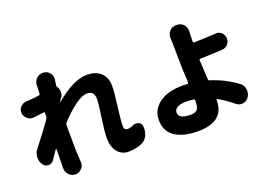

<svg xmlns="http://www.w3.org/2000/svg" viewBox="-115 -1155 2231 1560"><g transform="rotate(-20 1000.0 -375.0)"><path d="M883.8 -162.1Q897.5 -168.9 911.1 -168.9Q921.9 -168.9 933.6 -165Q959 -154.3 961.9 -128.9Q962.9 -119.1 962.9 -109.4Q962.9 -78.1 950.2 -49.8Q934.6 -13.7 900.4 2Q846.7 26.4 782.2 26.4Q721.7 26.4 686 -17.6Q650.4 -61.5 650.4 -137.7Q650.4 -193.4 667.5 -309.1Q684.6 -424.8 684.6 -465.8Q684.6 -499 668.9 -516.6Q653.3 -534.2 625 -534.2Q579.1 -534.2 515.1 -486.8Q451.2 -439.5 386.7 -369.1Q379.9 -362.3 379.9 -352.5Q378.9 -334 378.9 -299.8Q378.9 -127.9 385.7 -33.2Q385.7 -31.2 385.7 -29.3Q386.7 -26.4 386.7 -23.4Q386.7 5.9 366.2 27.3Q344.7 51.8 311.5 51.8Q279.3 51.8 256.3 27.8Q233.4 3.9 233.4 -30.3Q234.4 -127.9 236.3 -195.3Q236.3 -197.3 234.4 -197.8Q232.4 -198.2 231.4 -197.3Q225.6 -188.5 177.7 -118.2Q161.1 -93.8 131.8 -93.8Q102.5 -93.8 85.9 -118.2Q66.4 -145.5 66.4 -179.7Q66.4 -217.8 88.9 -247.1Q181.6 -365.2 241.2 -450.2Q247.1 -458 247.1 -467.8L249 -501Q250 -504.9 247.1 -507.8Q244.1 -510.7 240.2 -509.8Q205.1 -505.9 153.3 -499Q147.5 -498 142.6 -498Q118.2 -498 97.7 -514.6Q72.3 -534.2 69.3 -565.4Q69.3 -569.3 69.3 -573.2Q69.3 -598.6 86.9 -618.2Q108.4 -640.6 138.7 -642.6Q148.4 -642.6 160.2 -642.6Q212.9 -646.5 250 -652.3Q259.8 -654.3 260.7 -664.1Q262.7 -703.1 262.7 -719.7Q262.7 -723.6 262.7 -732.4Q262.7 -766.6 286.1 -791Q308.6 -814.5 340.8 -814.5Q341.8 -814.5 342.8 -814.5H346.7Q379.9 -813.5 401.4 -787.1Q418 -766.6 418 -741.2Q418 -734.4 417 -728.5Q413.1 -705.1 410.2 -677.7Q409.2 -670.9 413.1 -666Q428.7 -645.5 428.7 -619.1Q428.7 -594.7 415 -575.2Q399.4 -551.8 393.6 -543.9Q392.6 -543 392.6 -541.5Q392.6 -540 394.5 -541Q557.6 -676.8 670.9 -676.8Q752.9 -676.8 794.9 -633.8Q836.9 -590.8 836.9 -523.4Q836.9 -470.7 821.3 -353Q805.7 -235.4 805.7 -182.6Q805.7 -167 814 -158.2Q822.3 -149.4 836.9 -149.4Q857.4 -149.4 883.8 -162.1Z M1430.7 -171.9V-180.7Q1430.7 -190.4 1421.9 -191.4Q1389.6 -196.3 1357.4 -196.3Q1309.6 -196.3 1281.7 -181.2Q1253.9 -166 1253.9 -138.7Q1253.9 -83 1355.5 -83Q1398.4 -83 1414.6 -103Q1430.7 -123 1430.7 -171.9ZM1818.4 -181.6Q1847.7 -161.1 1853.5 -124Q1854.5 -116.2 1854.5 -109.4Q1854.5 -81.1 1837.9 -56.6Q1820.3 -29.3 1787.1 -25.4Q1782.2 -24.4 1777.3 -24.4Q1751 -24.4 1729.5 -42Q1668 -93.8 1603.5 -128.9Q1600.6 -130.9 1597.7 -129.4Q1594.7 -127.9 1594.7 -124V-120.1Q1594.7 63.5 1367.2 63.5Q1310.5 63.5 1263.7 53.2Q1216.8 43 1178.7 21Q1140.6 -1 1119.1 -39.6Q1097.7 -78.1 1097.7 -130.9Q1097.7 -218.8 1170.9 -273.9Q1244.1 -329.1 1379.9 -329.1Q1394.5 -329.1 1416 -327.1Q1419.9 -327.1 1422.9 -330.1Q1425.8 -333 1425.8 -336.9Q1418.9 -463.9 1418.9 -533.2Q1418.9 -597.7 1417 -681.6Q1416 -706.1 1415 -723.6Q1415 -726.6 1415 -729.5Q1415 -759.8 1435.5 -783.2Q1457 -807.6 1490.2 -807.6H1500Q1534.2 -807.6 1556.6 -783.2Q1577.1 -759.8 1577.1 -729.5Q1577.1 -726.6 1577.1 -723.6Q1576.2 -704.1 1575.2 -681.6Q1574.2 -665 1574.2 -635.7Q1574.2 -631.8 1577.1 -628.9Q1580.1 -626 1584 -626Q1692.4 -628.9 1770.5 -633.8Q1773.4 -634.8 1776.4 -634.8Q1801.8 -634.8 1822.3 -617.2Q1844.7 -596.7 1844.7 -565.4Q1844.7 -537.1 1826.2 -515.6Q1806.6 -494.1 1776.4 -492.2Q1695.3 -487.3 1585.9 -484.4Q1576.2 -484.4 1576.2 -474.6Q1579.1 -413.1 1585 -306.6Q1585.9 -296.9 1595.7 -293.9Q1716.8 -255.9 1818.4 -181.6Z"/></g></svg>

Font: Gen Jyuu GothicX Heavy
Style: Bold
Weight: 900
Designer: [Source Han Sans]
Ryoko NISHIZUKA  (kana & ideographs); Paul D. Hunt (Latin, Greek & Cyrillic); Wenlong ZHANG  (bopomofo
Version: Version 1.002.20150607